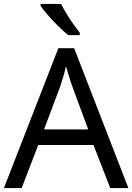

<svg xmlns="http://www.w3.org/2000/svg" viewBox="-20 -964 679 984"><path d="M545 0 459 -221H176L91 0H0L279 -717H360L638 0ZM352 -517Q349 -525 342 -546Q335 -567 328.5 -589.5Q322 -612 318 -624Q311 -593 302 -563.5Q293 -534 287 -517L206 -301H432ZM293 -944Q304 -922 320.5 -894.5Q337 -867 355.5 -841Q374 -815 389 -796V-784H330Q307 -802 278 -830.5Q249 -859 224.5 -887.5Q200 -916 188 -934V-944Z"/></svg>

Font: Noto Sans Pahawh Hmong
Style: Regular
Weight: 400
Designer: Monotype Design Team
Foundry: Monotype Imaging Inc.
Version: Version 2.001; ttfautohint (v1.8.4.7-5d5b)